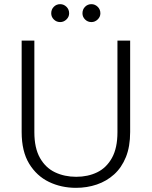

<svg xmlns="http://www.w3.org/2000/svg" viewBox="-20 -895 729 922"><path d="M269 -789Q251 -789 238.5 -801.5Q226 -814 226 -831Q226 -850 238.5 -862.5Q251 -875 269 -875Q286 -875 299 -862.5Q312 -850 312 -831Q312 -814 299 -801.5Q286 -789 269 -789ZM419 -789Q401 -789 388.5 -801.5Q376 -814 376 -831Q376 -850 388.5 -862.5Q401 -875 419 -875Q436 -875 449 -862.5Q462 -850 462 -831Q462 -814 449 -801.5Q436 -789 419 -789ZM84 -700H145V-260Q145 -184 172 -136.5Q199 -89 244.5 -67.5Q290 -46 346 -46Q402 -46 446.5 -67.5Q491 -89 517.5 -136.5Q544 -184 544 -260V-700H605V-261Q605 -191 584.5 -140.5Q564 -90 528 -57.5Q492 -25 445 -9Q398 7 345 7Q274 7 215 -21.5Q156 -50 120 -109Q84 -168 84 -261Z"/></svg>

Font: Albert Sans Light
Style: Regular
Weight: 300
Designer: Andreas Rasmussen
Foundry: a.Foundry
Version: Version 1.025